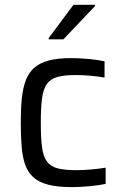

<svg xmlns="http://www.w3.org/2000/svg" viewBox="-20 -755 500 783"><path d="M272.2 8Q214.5 8 176.6 -1.8Q138.8 -11.6 116.2 -31.9Q93.7 -52.3 82.7 -83.3Q71.7 -114.3 68.2 -157.3Q64.7 -200.3 64.7 -255.1Q64.7 -312 69.1 -355.1Q73.6 -398.2 86 -429.5Q98.5 -460.8 121.3 -480Q144 -499.2 180 -508.6Q215.9 -518 268.8 -518Q304 -518 342.4 -514.5Q380.8 -510.9 406.4 -504.8V-438.7Q382.6 -443.1 349.5 -446.1Q316.3 -449 288.9 -449Q241.9 -449 213.6 -440.9Q185.3 -432.9 170.7 -411.9Q156.2 -391 151.3 -353.1Q146.4 -315.1 146.4 -255.5Q146.4 -193.9 151.3 -155.2Q156.2 -116.5 171.5 -96.1Q186.8 -75.7 215.6 -68.3Q244.5 -61 291.3 -61Q319 -61 351.8 -63.9Q384.5 -66.8 410.9 -71.2V-5.1Q385.7 0.5 347 4.2Q308.4 8 272.2 8ZM178.5 -594.6V-599.6L279.5 -735.3H367.3V-730.3L238.6 -594.6Z"/></svg>

Font: Saira Thin
Style: Regular
Weight: 100
Designer: Hector Gatti with collaboration of the Omnibus-Type team
Foundry: Omnibus-Type
Version: Version 1.101